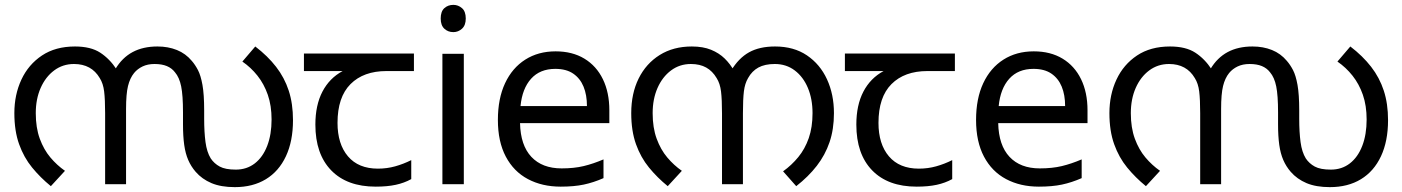

<svg xmlns="http://www.w3.org/2000/svg" viewBox="-20 -757 5763 789"><path d="M627 -566Q671 -566 707 -551.5Q743 -537 768 -507Q782 -491 793.5 -469Q805 -447 812 -408Q819 -369 819 -303V-269Q819 -214 824.5 -173Q830 -132 846 -106Q860 -85 883 -72.5Q906 -60 949 -60Q994 -60 1027 -85.5Q1060 -111 1078 -157.5Q1096 -204 1096 -266Q1096 -323 1080.5 -367.5Q1065 -412 1038 -446Q1011 -480 976 -504L1029 -566Q1080 -527 1114.5 -482.5Q1149 -438 1166.5 -384.5Q1184 -331 1184 -263Q1184 -177 1155 -115Q1126 -53 1072.5 -20.5Q1019 12 945 12Q888 12 849 -4.5Q810 -21 784 -51Q765 -73 753.5 -99.5Q742 -126 737 -161.5Q732 -197 732 -246V-295Q732 -365 724.5 -402Q717 -439 699 -460Q686 -477 665.5 -485.5Q645 -494 615 -494Q587 -494 566 -484Q545 -474 531 -457Q514 -436 506 -403.5Q498 -371 498 -309V0H412V-292Q412 -348 408 -381Q404 -414 390 -436Q373 -465 346.5 -479.5Q320 -494 284 -494Q238 -494 202.5 -467.5Q167 -441 147 -395.5Q127 -350 127 -292Q127 -232 143.5 -187Q160 -142 187 -110Q214 -78 247 -55L189 8Q146 -27 112 -68.5Q78 -110 58.5 -164.5Q39 -219 39 -292Q39 -368 68 -430Q97 -492 152.5 -529Q208 -566 288 -566Q353 -566 392 -540.5Q431 -515 459 -472L454 -473Q482 -520 525 -543Q568 -566 627 -566Z M1524 10Q1406 10 1341 -57Q1276 -124 1276 -245Q1276 -325 1305 -380.5Q1334 -436 1388 -465H1229V-537H1681V-465H1568Q1474 -465 1420.5 -411.5Q1367 -358 1367 -252Q1367 -165 1410 -114.5Q1453 -64 1533 -64Q1570 -64 1604 -73.5Q1638 -83 1670 -99V-21Q1641 -5 1606 2.5Q1571 10 1524 10Z M1886 -536V0H1798V-536ZM1843 -737Q1863 -737 1878.5 -723.5Q1894 -710 1894 -681Q1894 -653 1878.5 -639Q1863 -625 1843 -625Q1821 -625 1806 -639Q1791 -653 1791 -681Q1791 -710 1806 -723.5Q1821 -737 1843 -737Z M2263 -546Q2332 -546 2381.5 -516Q2431 -486 2457.5 -431.5Q2484 -377 2484 -304V-251H2117Q2119 -160 2163.5 -112.5Q2208 -65 2288 -65Q2339 -65 2378.5 -74.5Q2418 -84 2460 -102V-25Q2419 -7 2379 1.5Q2339 10 2284 10Q2208 10 2149.5 -21Q2091 -52 2058.5 -113.5Q2026 -175 2026 -264Q2026 -352 2055.5 -415Q2085 -478 2138.5 -512Q2192 -546 2263 -546ZM2262 -474Q2199 -474 2162.5 -433.5Q2126 -393 2119 -321H2392Q2392 -367 2378 -401Q2364 -435 2335.5 -454.5Q2307 -474 2262 -474Z M2823 -566Q2869 -566 2902 -552.5Q2935 -539 2958 -516.5Q2981 -494 2997 -465L2984 -466Q3015 -518 3058 -542Q3101 -566 3165 -566Q3242 -566 3296 -529.5Q3350 -493 3378.5 -431Q3407 -369 3407 -292Q3407 -226 3389 -173Q3371 -120 3336.5 -75.5Q3302 -31 3252 8L3198 -53Q3233 -78 3260.5 -111.5Q3288 -145 3303.5 -189.5Q3319 -234 3319 -292Q3319 -350 3300 -395.5Q3281 -441 3246 -467.5Q3211 -494 3164 -494Q3123 -494 3096.5 -479.5Q3070 -465 3054 -436Q3041 -414 3037 -382Q3033 -350 3033 -291V0H2947V-291Q2947 -348 2943 -381Q2939 -414 2925 -436Q2908 -465 2882 -479.5Q2856 -494 2819 -494Q2773 -494 2737.5 -467.5Q2702 -441 2682 -395.5Q2662 -350 2662 -292Q2662 -232 2678.5 -187Q2695 -142 2722 -110Q2749 -78 2782 -55L2724 8Q2681 -27 2647 -68.5Q2613 -110 2593.5 -164.5Q2574 -219 2574 -292Q2574 -373 2604.5 -434.5Q2635 -496 2691 -531Q2747 -566 2823 -566Z M3747 10Q3629 10 3564 -57Q3499 -124 3499 -245Q3499 -325 3528 -380.5Q3557 -436 3611 -465H3452V-537H3904V-465H3791Q3697 -465 3643.5 -411.5Q3590 -358 3590 -252Q3590 -165 3633 -114.5Q3676 -64 3756 -64Q3793 -64 3827 -73.5Q3861 -83 3893 -99V-21Q3864 -5 3829 2.5Q3794 10 3747 10Z M4228 -546Q4297 -546 4346.5 -516Q4396 -486 4422.5 -431.5Q4449 -377 4449 -304V-251H4082Q4084 -160 4128.5 -112.5Q4173 -65 4253 -65Q4304 -65 4343.5 -74.5Q4383 -84 4425 -102V-25Q4384 -7 4344 1.5Q4304 10 4249 10Q4173 10 4114.5 -21Q4056 -52 4023.5 -113.5Q3991 -175 3991 -264Q3991 -352 4020.5 -415Q4050 -478 4103.5 -512Q4157 -546 4228 -546ZM4227 -474Q4164 -474 4127.5 -433.5Q4091 -393 4084 -321H4357Q4357 -367 4343 -401Q4329 -435 4300.5 -454.5Q4272 -474 4227 -474Z M5127 -566Q5171 -566 5207 -551.5Q5243 -537 5268 -507Q5282 -491 5293.5 -469Q5305 -447 5312 -408Q5319 -369 5319 -303V-269Q5319 -214 5324.5 -173Q5330 -132 5346 -106Q5360 -85 5383 -72.5Q5406 -60 5449 -60Q5494 -60 5527 -85.5Q5560 -111 5578 -157.5Q5596 -204 5596 -266Q5596 -323 5580.5 -367.5Q5565 -412 5538 -446Q5511 -480 5476 -504L5529 -566Q5580 -527 5614.5 -482.5Q5649 -438 5666.5 -384.5Q5684 -331 5684 -263Q5684 -177 5655 -115Q5626 -53 5572.5 -20.5Q5519 12 5445 12Q5388 12 5349 -4.5Q5310 -21 5284 -51Q5265 -73 5253.5 -99.5Q5242 -126 5237 -161.5Q5232 -197 5232 -246V-295Q5232 -365 5224.5 -402Q5217 -439 5199 -460Q5186 -477 5165.5 -485.5Q5145 -494 5115 -494Q5087 -494 5066 -484Q5045 -474 5031 -457Q5014 -436 5006 -403.5Q4998 -371 4998 -309V0H4912V-292Q4912 -348 4908 -381Q4904 -414 4890 -436Q4873 -465 4846.5 -479.5Q4820 -494 4784 -494Q4738 -494 4702.5 -467.5Q4667 -441 4647 -395.5Q4627 -350 4627 -292Q4627 -232 4643.5 -187Q4660 -142 4687 -110Q4714 -78 4747 -55L4689 8Q4646 -27 4612 -68.5Q4578 -110 4558.5 -164.5Q4539 -219 4539 -292Q4539 -368 4568 -430Q4597 -492 4652.5 -529Q4708 -566 4788 -566Q4853 -566 4892 -540.5Q4931 -515 4959 -472L4954 -473Q4982 -520 5025 -543Q5068 -566 5127 -566Z"/></svg>

Font: malayalam15
Style: Book
Weight: 400
Designer: Jelle Bosma - Monotype Design Team
Foundry: Monotype Imaging Inc.
Version: Version 2.003